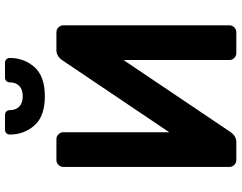

<svg xmlns="http://www.w3.org/2000/svg" viewBox="-116 -824 940 747"><g transform="rotate(-90 353.5 -450.0)"><path d="M209 -894.5C205.7 -890.8 204 -886.3 204 -881C204 -844.3 215.8 -812.5 239.5 -785.5C263.2 -758.5 301 -745 353 -745C405 -745 442.8 -758.5 466.5 -785.5C490.2 -812.5 502 -844.3 502 -881C502 -886.3 500.3 -890.8 497 -894.5C493.7 -898.2 489 -900 483 -900H426C420 -900 415.3 -898.2 412 -894.5C408.7 -890.8 407 -886.3 407 -881C407 -865.7 402.3 -853.5 393 -844.5C383.7 -835.5 370.3 -831 353 -831C335.7 -831 322.3 -835.5 313 -844.5C303.7 -853.5 299 -865.7 299 -881C299 -886.3 297.3 -890.8 294 -894.5C290.7 -898.2 286 -900 280 -900H223C217 -900 212.3 -898.2 209 -894.5ZM105 0H175C190.3 0 203.3 -7.7 214 -23L494 -439V-27C494 -19.7 496.7 -13.3 502 -8C507.3 -2.7 513.7 0 521 0H602C609.3 0 615.7 -2.7 621 -8C626.3 -13.3 629 -19.7 629 -27V-673C629 -680.3 626.3 -686.7 621 -692C615.7 -697.3 609.3 -700 602 -700H532C516.7 -700 503.7 -692.3 493 -677L213 -261V-673C213 -680.3 210.3 -686.7 205 -692C199.7 -697.3 193.3 -700 186 -700H105C97.7 -700 91.3 -697.3 86 -692C80.7 -686.7 78 -680.3 78 -673V-27C78 -19.7 80.7 -13.3 86 -8C91.3 -2.7 97.7 0 105 0Z"/></g></svg>

Font: Rubik
Style: Regular
Weight: 500
Designer: Hubert & Fischer
Foundry: Hubert & Fischer
Version: Version 1.100